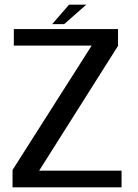

<svg xmlns="http://www.w3.org/2000/svg" viewBox="-20 -799 590 819"><path d="M33.5 0H498.5V-71H147L483.5 -603.5V-675H39V-604.5H371L33.5 -74ZM202.5 -696H253.5L348 -779H274.5Z"/></svg>

Font: Anybody UltraCondensed Thin
Style: Regular
Weight: 400
Version: Version 1.111